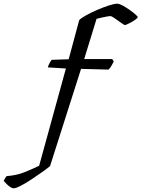

<svg xmlns="http://www.w3.org/2000/svg" viewBox="-187 -820 766 1040"><path d="M-114 200Q-121 200 -131.5 193Q-142 186 -151.5 176.5Q-161 167 -167 160Q-164 153 -159.5 145.5Q-155 138 -151 134Q-99 130 -59 114.5Q-19 99 25 78L170 -449L72 -455Q75 -466 81.5 -478Q88 -490 93 -496L185 -499L242 -711Q251 -721 277.5 -736Q304 -751 337.5 -765.5Q371 -780 401.5 -790Q432 -800 448 -800Q459 -800 477.5 -790Q496 -780 515 -766.5Q534 -753 547 -741.5Q560 -730 559 -727Q558 -722 545.5 -713Q533 -704 517.5 -696Q502 -688 491 -684Q487 -684 476 -691.5Q465 -699 452 -708.5Q439 -718 427.5 -725.5Q416 -733 410 -733Q406 -733 392 -730.5Q378 -728 362.5 -724.5Q347 -721 336 -718L269 -500H421L429 -487Q425 -478 417.5 -465Q410 -452 401 -443L252 -447L84 80Q68 93 40 113Q12 133 -18.5 153Q-49 173 -75 186.5Q-101 200 -114 200Z"/></svg>

Font: Texturina Medium 12pt
Style: Italic
Weight: 400
Italic angle: -11°
Version: Version 1.002